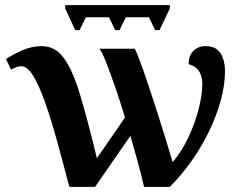

<svg xmlns="http://www.w3.org/2000/svg" viewBox="-20 -725 938 745"><path d="M272 -608 233 -692V-705H639V-692L599 -608H582L558 -658H468L444 -608H427L403 -658H313L289 -608ZM249 0Q224 -96 200.5 -181Q177 -266 154 -330.5Q131 -395 108.5 -431.5Q86 -468 63 -468Q53 -468 42.5 -464Q32 -460 23 -455L3 -496Q29 -513 66 -529.5Q103 -546 142 -546Q194 -546 228 -499.5Q262 -453 291 -356.5Q320 -260 356 -111L465 -269Q446 -332 427 -387Q408 -442 392.5 -481.5Q377 -521 366 -536H503Q515 -513 537 -449.5Q559 -386 588.5 -294.5Q618 -203 650 -96Q686 -138 711.5 -193Q737 -248 751 -303Q765 -358 765 -399Q765 -462 712 -476Q712 -509 730.5 -527.5Q749 -546 777 -546Q808 -546 824 -531.5Q840 -517 846.5 -495Q853 -473 853 -449Q853 -395 836.5 -335Q820 -275 791 -215Q762 -155 723 -100Q684 -45 639 0H539Q529 -44 515 -95Q501 -146 486 -198L349 0Z"/></svg>

Font: NotoSerif-Bold
Style: Regular
Weight: 700
Designer: Monotype Design Team
Foundry: Monotype Imaging Inc.
Version: Version 2.007; ttfautohint (v1.8) -l 8 -r 50 -G 200 -x 14 -D